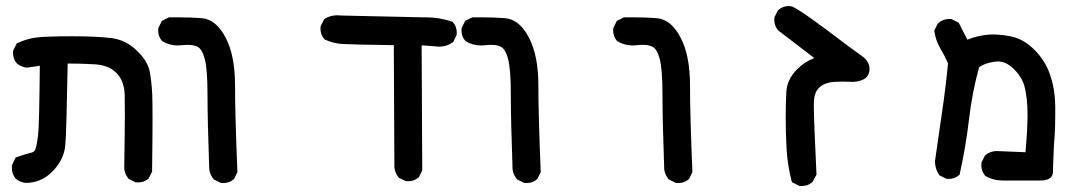

<svg xmlns="http://www.w3.org/2000/svg" viewBox="-20 -478 3540 633"><path d="M389.6 78.1Q391.6 -52.2 391.6 -100.8Q391.6 -149.4 391.1 -165.5Q389.6 -211.4 364 -237.3Q338.4 -263.2 293.5 -265.9Q248.5 -268.6 203.1 -268.6Q199.2 -43 195.3 0.5Q190.9 49.3 151.9 88.4Q115.2 125 64.5 125H64Q45.4 122.6 31.2 110.8Q19 94.7 19 74.2Q19 71.3 19.5 66.4L31.2 41.5Q66.4 28.8 82.5 25.4Q93.8 23.4 97.2 13.2Q101.6 -1 105.5 -31.2Q109.4 -61.5 111.3 -261.2L68.4 -254.9Q49.3 -257.3 35.6 -269Q22.9 -283.2 22.9 -303.7Q22.9 -306.6 23.4 -311.5L35.2 -335L37.6 -335.9Q68.4 -350.6 101.3 -354.5Q134.3 -358.4 217.3 -358.4Q300.3 -358.4 347.7 -352.3Q395 -346.2 430.2 -312Q465.3 -278.3 472.7 -246.1Q479.5 -214.8 481.9 -166Q482.9 -143.6 482.9 -84.2Q482.9 -24.9 481.4 87.9L470.2 110.4L468.8 111.3Q455.1 123.5 434.6 123.5Q431.6 123.5 426.8 123L404.3 111.8L403.3 110.4Q392.1 97.2 389.6 78.6Z M629.4 -324.7Q617.7 -330.1 599.1 -330.1Q590.3 -330.1 581.5 -329.1Q572.8 -328.1 565.9 -328.1Q537.6 -328.1 514.2 -342.8L513.7 -343.8Q501.5 -357.4 501.5 -377.9Q501.5 -380.9 502 -385.7L513.7 -409.2L537.1 -420.9Q551.8 -420.9 566.4 -420.9Q611.3 -420.9 646 -418Q693.4 -413.6 724.6 -352.5Q754.9 -293.9 754.9 -196.3Q754.9 -100.6 762.7 89.4L751.5 112.3L750 113.3Q736.3 125.5 715.8 125.5Q712.9 125.5 708 125L685.5 113.8L684.6 112.8Q672.4 99.1 669.9 80.6Q664.1 -81.1 664.1 -165.5Q664.1 -250 655 -283.9Q646 -317.9 629.4 -324.7Z M1036.6 -383.8Q1036.6 -386.7 1037.1 -391.6L1048.8 -414.6L1050.3 -416Q1069.3 -427.7 1092.8 -427.7Q1099.1 -427.7 1106 -426.8L1372.1 -420.9Q1377.4 -420.9 1383.3 -420.9Q1429.2 -420.9 1472.2 -406.2L1473.6 -404.3Q1485.8 -390.6 1485.8 -370.1Q1485.8 -367.2 1485.4 -362.3L1474.1 -339.4L1472.2 -338.4Q1453.1 -324.2 1428.7 -324.2Q1422.4 -324.2 1416 -325.2L1370.1 -328.6L1372.1 84L1360.8 106.4L1359.4 107.4Q1345.7 119.6 1325.2 119.6Q1322.3 119.6 1317.4 119.1L1294.9 107.9L1293.9 106.4Q1282.7 92.8 1280.3 74.7L1278.3 -329.1Q1137.7 -331.1 1108.9 -333Q1078.1 -335 1049.8 -348.1L1048.8 -349.6Q1036.6 -363.3 1036.6 -383.8Z M1629.4 -324.7Q1617.7 -330.1 1599.1 -330.1Q1590.3 -330.1 1581.5 -329.1Q1572.8 -328.1 1565.9 -328.1Q1537.6 -328.1 1514.2 -342.8L1513.7 -343.8Q1501.5 -357.4 1501.5 -377.9Q1501.5 -380.9 1502 -385.7L1513.7 -409.2L1537.1 -420.9Q1551.8 -420.9 1566.4 -420.9Q1611.3 -420.9 1646 -418Q1693.4 -413.6 1724.6 -352.5Q1754.9 -293.9 1754.9 -196.3Q1754.9 -100.6 1762.7 89.4L1751.5 112.3L1750 113.3Q1736.3 125.5 1715.8 125.5Q1712.9 125.5 1708 125L1685.5 113.8L1684.6 112.8Q1672.4 99.1 1669.9 80.6Q1664.1 -81.1 1664.1 -165.5Q1664.1 -250 1655 -283.9Q1646 -317.9 1629.4 -324.7Z M2129.4 -324.7Q2117.7 -330.1 2099.1 -330.1Q2090.3 -330.1 2081.5 -329.1Q2072.8 -328.1 2065.9 -328.1Q2037.6 -328.1 2014.2 -342.8L2013.7 -343.8Q2001.5 -357.4 2001.5 -377.9Q2001.5 -380.9 2002 -385.7L2013.7 -409.2L2037.1 -420.9Q2051.8 -420.9 2066.4 -420.9Q2111.3 -420.9 2146 -418Q2193.4 -413.6 2224.6 -352.5Q2254.9 -293.9 2254.9 -196.3Q2254.9 -100.6 2262.7 89.4L2251.5 112.3L2250 113.3Q2236.3 125.5 2215.8 125.5Q2212.9 125.5 2208 125L2185.5 113.8L2184.6 112.8Q2172.4 99.1 2169.9 80.6Q2164.1 -81.1 2164.1 -165.5Q2164.1 -250 2155 -283.9Q2146 -317.9 2129.4 -324.7Z M2572.3 -172.4Q2574.2 -216.3 2607.9 -249.5Q2632.3 -274.4 2664.6 -286.6L2545.4 -377.9Q2532.7 -392.6 2532.7 -413.1Q2532.7 -416 2533.2 -420.9L2544.4 -443.4L2545.4 -444.3Q2560.1 -458 2580.1 -458Q2585.4 -458 2592.3 -456.5Q2623 -441.4 2705.6 -379.4Q2786.6 -317.9 2828.1 -288.6Q2846.7 -271.5 2846.7 -250.5Q2846.7 -211.9 2793.9 -208Q2772 -209 2755.9 -209Q2726.6 -209 2712.9 -205.6Q2692.4 -201.2 2679 -187.3Q2665.5 -173.3 2663.6 -147.5Q2663.1 -142.1 2663.1 -130.9Q2663.1 -79.6 2671.9 97.7L2658.7 122.1Q2649.4 129.9 2640.4 132.6Q2631.3 135.3 2623 135.3Q2619.6 135.3 2615.2 134.8L2590.8 122.6Q2576.2 67.9 2573.2 12Q2570.3 -43.9 2570.3 -87.9Q2570.3 -131.8 2572.3 -172.4Z M3295.9 117.2Q3292 117.2 3286.1 117.2Q3280.3 117.2 3270.5 116.2Q3249 113.8 3228.5 102.1L3227.5 100.6Q3215.3 86.9 3215.3 65.9Q3215.3 62.5 3215.8 57.6L3227.1 35.2L3228 34.2Q3244.1 20 3266.6 20L3360.8 23.9Q3367.7 -52.2 3367.7 -98.6Q3367.7 -158.2 3356.9 -195.8Q3347.7 -227.1 3318.8 -253.9Q3295.9 -275.4 3269 -275.4Q3263.7 -275.4 3258.3 -274.4Q3225.1 -269.5 3208 -256.3Q3185.1 -173.8 3174.6 -83.7Q3164.1 6.3 3143.6 98.1L3141.6 99.6Q3127.9 111.8 3107.4 111.8Q3104.5 111.8 3099.6 111.3L3076.7 99.6Q3062.5 78.6 3062.5 53.7V53.2L3085.9 -108.4Q3097.7 -188.5 3105.5 -269Q3094.2 -294.9 3079.6 -319.6Q3064.9 -344.2 3060.5 -375L3060.1 -377.4L3071.8 -400.4L3072.8 -401.4Q3088.9 -415.5 3109.9 -415.5Q3112.8 -415.5 3117.2 -415L3140.6 -403.3L3169.4 -347.2Q3202.6 -360.4 3234.4 -363.3Q3243.7 -364.3 3253.9 -364.3Q3280.3 -364.3 3311 -358.4Q3354.5 -350.1 3390.1 -314Q3425.8 -278.8 3441.9 -231.9Q3458 -186 3459 -128.9Q3459 -115.2 3459 -102.1Q3459 -63 3457.5 -38.6Q3454.1 5.4 3453.1 37.6Q3452.1 69.8 3451.2 90.8Q3450.7 100.6 3444.3 106.9Q3434.1 117.2 3409.7 117.2Q3406.2 117.2 3403.3 117.2Z"/></svg>

Font: Bakudai
Style: Bold
Weight: 700
Version: Version 1.48